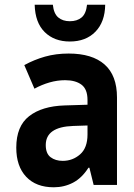

<svg xmlns="http://www.w3.org/2000/svg" viewBox="-20 -784 570 814"><path d="M208 10Q133 10 91 -34.5Q49 -79 49 -158Q49 -249 103.5 -291.5Q158 -334 254 -337L351 -340V-360Q351 -406 325.5 -425Q300 -444 256 -444Q223 -444 190 -434.5Q157 -425 126 -408L83 -508Q125 -531 171 -544Q217 -557 271 -557Q371 -557 423.5 -510.5Q476 -464 476 -371V0H377L359 -73H355Q327 -29 289.5 -9.5Q252 10 208 10ZM246 -102Q288 -102 319.5 -129.5Q351 -157 351 -214V-252L290 -250Q174 -246 174 -169Q174 -133 194.5 -117.5Q215 -102 246 -102ZM276 -608Q210 -608 169.5 -648Q129 -688 127 -764H204Q208 -726 227 -710Q246 -694 276 -694Q307 -694 326 -710Q345 -726 349 -764H426Q425 -691 384.5 -649.5Q344 -608 276 -608Z"/></svg>

Font: Noto Sans Mono Condensed
Style: Bold
Weight: 700
Width: 3
Designer: Monotype Design Team
Foundry: Monotype Imaging Inc.
Version: Version 2.014